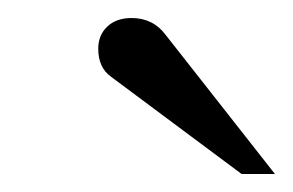

<svg xmlns="http://www.w3.org/2000/svg" viewBox="-20 -775 325 213"><path d="M285 -582H248L103 -690Q89 -700 89 -721Q89 -736 99 -745.5Q109 -755 126 -755Q150 -755 164 -736Z"/></svg>

Font: Justus
Style: ItalicOldstyle
Weight: 400
Italic angle: -12°
Version: Version 001.001